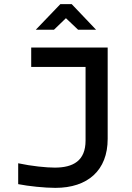

<svg xmlns="http://www.w3.org/2000/svg" viewBox="-20 -900 640 929"><path d="M245 -89C204 -89 133 -96 68 -110V-9C118 1 197 9 248 9C405 9 501 -76 501 -228V-670H131V-576H394V-220C394 -122 334 -89 245 -89ZM153 -756H241L299 -812L358 -756H445L327 -880H272Z"/></svg>

Font: LT Wave Mono Medium
Style: Regular
Weight: 500
Designer: Daniel Lyons
Version: Version 2.5 (Glyphs App)